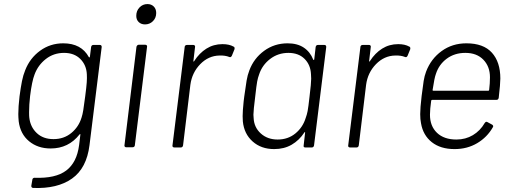

<svg xmlns="http://www.w3.org/2000/svg" viewBox="-20 -725 2526 944"><path d="M439 -504H471Q480 -504 480 -494L420 -11Q406 102 334 153Q262 204 142 199Q133 197 134 188L139 159Q139 155 142 152Q145 149 150 149Q253 153 305.5 113.5Q358 74 369 -12L375 -62Q376 -65 374.5 -65.5Q373 -66 371 -64Q317 5 229 5Q166 5 123 -30.5Q80 -66 72 -128Q70 -150 70 -164Q70 -200 76 -251Q82 -296 88 -326Q94 -356 104 -380Q127 -439 177 -475.5Q227 -512 291 -512Q380 -512 417 -444Q418 -442 420 -443Q422 -444 422 -446L428 -494Q430 -504 439 -504ZM399 -252Q405 -298 406.5 -320Q408 -342 407 -359Q405 -405 375 -435Q345 -465 295 -465Q244 -465 205.5 -435Q167 -405 150 -359Q137 -326 128 -253Q123 -209 123 -174Q123 -153 124 -147Q129 -101 160.5 -71Q192 -41 243 -41Q294 -41 330.5 -71Q367 -101 381 -147Q386 -162 389.5 -184Q393 -206 399 -252Z M650 -647Q650 -672 666 -688.5Q682 -705 705 -705Q724 -705 736 -693Q748 -681 748 -661Q748 -637 732 -621Q716 -605 693 -605Q674 -605 662 -616.5Q650 -628 650 -647ZM592 -11 651 -495Q652 -499 655 -502Q658 -505 662 -505H694Q699 -505 701.5 -502Q704 -499 703 -495L643 -11Q643 -7 640 -4Q637 -1 632 -1H600Q596 -1 593.5 -4Q591 -7 592 -11Z M1128 -496Q1135 -494 1133 -483L1120 -451Q1115 -441 1107 -445Q1087 -453 1059 -452Q1005 -451 964.5 -409.5Q924 -368 916 -308L880 -10Q878 0 869 0H837Q832 0 829.5 -3Q827 -6 828 -10L888 -494Q888 -498 891 -501Q894 -504 899 -504H931Q935 -504 937.5 -501Q940 -498 939 -494L931 -426Q930 -423 932 -422.5Q934 -422 935 -425Q960 -464 995 -486Q1030 -508 1074 -508Q1107 -508 1128 -496Z M1543 -504H1575Q1584 -504 1584 -494L1524 -10Q1522 0 1513 0H1481Q1471 0 1473 -10L1480 -72Q1481 -75 1479 -75.5Q1477 -76 1476 -73Q1451 -35 1414 -13.5Q1377 8 1328 8Q1264 8 1222 -29.5Q1180 -67 1174 -128Q1173 -136 1173 -154Q1173 -179 1178 -227L1181 -251Q1188 -302 1192.5 -329Q1197 -356 1206 -379Q1228 -438 1278.5 -475Q1329 -512 1394 -512Q1442 -512 1473.5 -491Q1505 -470 1520 -432Q1521 -430 1522.5 -430Q1524 -430 1525 -433L1532 -494Q1534 -504 1543 -504ZM1502 -251Q1510 -316 1510 -338Q1510 -352 1509 -360Q1507 -406 1477.5 -435.5Q1448 -465 1398 -465Q1347 -465 1308 -435Q1269 -405 1254 -359Q1248 -343 1244.5 -324.5Q1241 -306 1235 -252Q1226 -181 1226 -161Q1226 -150 1227 -145Q1229 -99 1262 -69Q1295 -39 1345 -39Q1396 -39 1432.5 -69Q1469 -99 1483 -145Q1489 -161 1492.5 -179Q1496 -197 1502 -251Z M1992 -496Q1999 -494 1997 -483L1984 -451Q1979 -441 1971 -445Q1951 -453 1923 -452Q1869 -451 1828.5 -409.5Q1788 -368 1780 -308L1744 -10Q1742 0 1733 0H1701Q1696 0 1693.5 -3Q1691 -6 1692 -10L1752 -494Q1752 -498 1755 -501Q1758 -504 1763 -504H1795Q1799 -504 1801.5 -501Q1804 -498 1803 -494L1795 -426Q1794 -423 1796 -422.5Q1798 -422 1799 -425Q1824 -464 1859 -486Q1894 -508 1938 -508Q1971 -508 1992 -496Z M2363 -120Q2369 -129 2376 -125L2400 -112Q2408 -106 2403 -99Q2375 -50 2326 -21Q2277 8 2215 8Q2146 8 2103 -26Q2060 -60 2050 -119Q2046 -138 2046 -164Q2046 -194 2053 -253Q2059 -302 2063 -327Q2067 -352 2075 -373Q2099 -436 2151.5 -474Q2204 -512 2273 -512Q2357 -512 2398.5 -466Q2440 -420 2440 -339Q2440 -312 2432 -244Q2430 -234 2421 -234H2105Q2101 -234 2100 -230Q2094 -187 2094 -161Q2094 -105 2128.5 -72Q2163 -39 2224 -39Q2269 -39 2305 -60.5Q2341 -82 2363 -120ZM2107 -283Q2106 -279 2110 -279H2381Q2385 -279 2385 -283Q2389 -315 2389 -345Q2389 -398 2356.5 -431.5Q2324 -465 2268 -465Q2215 -465 2176.5 -436.5Q2138 -408 2123 -361Q2116 -343 2107 -283Z"/></svg>

Font: Barlow Light
Style: Italic
Weight: 300
Italic angle: -7°
Designer: Jeremy Tribby
Foundry: Tribby Type
Version: Version 1.408